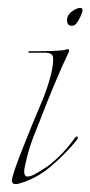

<svg xmlns="http://www.w3.org/2000/svg" viewBox="-20 -454 228 484"><path d="M161 -389Q149 -389 149 -403Q149 -416 161 -425Q173 -434 182 -434Q188 -434 188 -429Q188 -423 182.5 -411.5Q177 -400 172 -394Q167 -389 161 -389ZM19 10Q10 10 10 1Q10 -6 18.5 -30.5Q27 -55 40 -87Q49 -110 60 -137Q71 -164 83 -192Q93 -214 103.5 -248Q114 -282 114 -304V-307Q114 -321 95 -321H54Q51 -321 51.5 -323Q52 -325 54 -325Q62 -325 82.5 -325Q103 -325 122 -326Q141 -327 146 -329Q147 -329 147.5 -329.5Q148 -330 149 -330Q157 -330 153 -322Q148 -312 137.5 -288.5Q127 -265 115.5 -237.5Q104 -210 95 -187Q82 -153 68 -118.5Q54 -84 46 -49Q45 -43 43 -35.5Q41 -28 41 -22Q41 -9 49 -9Q57 -9 68 -15Q79 -21 89.5 -28Q100 -35 103 -37Q138 -64 167 -104Q171 -110 174 -110Q176 -110 176 -107Q176 -103 172 -99Q144 -65 107.5 -34Q71 -3 27 9Q24 10 19 10Z"/></svg>

Font: Explora
Style: Regular
Weight: 400
Designer: Robert E. Leuschke
Foundry: Robert E. Leuschke
Version: Version 1.010